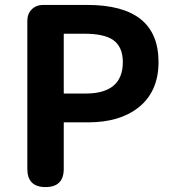

<svg xmlns="http://www.w3.org/2000/svg" viewBox="-20 -760 707 780"><path d="M165 0Q91 0 91 -74V-675Q91 -704 109 -722Q127 -740 156 -740H212H334Q624 -740 624 -508Q624 -387 541 -322Q465 -263 338 -263H239V-74Q239 0 165 0ZM239 -380H328Q479 -380 479 -508Q479 -570 439 -598Q402 -623 323 -623H239V-501Z"/></svg>

Font: GenSenRounded TW B
Style: Regular
Weight: 700
Version: Version 1.501;PS 1;hotconv 16.6.51;makeotf.lib2.5.65220